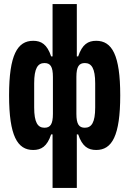

<svg xmlns="http://www.w3.org/2000/svg" viewBox="-20 -730 640 950"><path d="M199.9 -98C166.9 -98 149.1 -123.9 149.1 -198.2V-317.8C149.1 -392 166.9 -418 199.9 -418C229 -418 241.8 -400.9 241.8 -349.1V-166.9C241.8 -115.1 229 -98 199.9 -98ZM24.9 -258.2C24.9 -57.9 66.1 12.1 144.2 12.1C183.9 12.1 213.1 -5 233 -65H240.1V199.9H360.1V-65H366.8C387.1 -5 415.8 12.1 456 12.1C534.1 12.1 574.9 -57.9 574.9 -258.2C574.9 -458.1 534.1 -528.1 456 -528.1C415.8 -528.1 387.1 -511 366.8 -451H360.1V-709.9H240.1V-451H233C213.1 -511 183.9 -528.1 144.2 -528.1C66.1 -528.1 24.9 -458.1 24.9 -258.2ZM358 -166.9V-349.1C358 -400.9 371.1 -418 399.9 -418C432.9 -418 451 -392 451 -317.8V-198.2C451 -123.9 432.9 -98 399.9 -98C371.1 -98 358 -115.1 358 -166.9Z"/></svg>

Font: Margiela Mono Bold
Style: Regular
Weight: 700
Designer: Mike Abbink, Paul van der Laan, Pieter van Rosmalen
Foundry: Bold Monday
Version: Version 2.003 2021